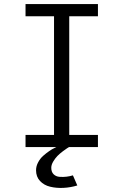

<svg xmlns="http://www.w3.org/2000/svg" viewBox="-20 -720 610 940"><path d="M318 0Q314.5 2 308.5 5.8Q302.5 9.5 287.5 20.8Q272.5 32 261.2 43.5Q250 55 240.5 71Q231 87 231 101.5Q231 122 242.5 133.2Q254 144.5 272 145.8Q290 147 306.2 145Q322.5 143 337 138.5L358.5 188Q325.5 198 290.8 199.8Q256 201.5 225.8 194.2Q195.5 187 176 166.2Q156.5 145.5 156.5 113.5Q156.5 93.5 166.8 74.5Q177 55.5 191.5 42.8Q206 30 220.8 19.8Q235.5 9.5 246 5L256 0H105V-59.5H244.5V-640.5H105V-700H459.5V-640.5H319V-59.5H459.5V0Z"/></svg>

Font: League Mono Narrow Light
Style: Regular
Weight: 300
Width: 3
Designer: Tyler Finck
Foundry: The League of Moveable Type / Tyler Finck
Version: Version 2.210